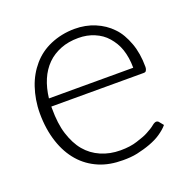

<svg xmlns="http://www.w3.org/2000/svg" viewBox="-98 -601 693 702"><g transform="rotate(-20 248.5 -250.0)"><path d="M263 -506C228 -506 196 -499 168 -487C140 -475 117 -458 98 -436C79 -414 64 -388 54 -358C44 -328 38 -295 38 -259C38 -217 44 -179 55 -146C66 -113 81 -86 101 -63C121 -40 145 -23 173 -11C201 1 232 6 266 6C285 6 304 5 322 1C340 -3 358 -8 374 -14C390 -20 405 -27 418 -36C431 -45 442 -54 450 -64L437 -80C435 -83 431 -85 427 -85C424 -85 418 -83 411 -77C404 -71 394 -65 381 -58C369 -51 353 -46 335 -40C317 -34 295 -31 270 -31C242 -31 217 -36 194 -46C171 -56 152 -70 136 -89C120 -108 108 -132 99 -160C90 -188 86 -222 86 -259V-268H445C450 -268 453 -269 455 -272C457 -275 459 -280 459 -287C459 -322 454 -353 444 -380C434 -407 421 -431 403 -449C386 -467 365 -481 341 -491C317 -501 291 -506 263 -506ZM264 -470C287 -470 307 -466 326 -458C345 -450 361 -439 374 -424C387 -409 398 -392 405 -371C412 -350 416 -326 416 -299H88C91 -325 97 -349 106 -370C115 -391 127 -409 142 -424C157 -439 175 -450 195 -458C215 -466 238 -470 264 -470Z"/></g></svg>

Font: SVN-Aleo
Style: Light
Weight: 300
Designer: Alessio Laiso
Version: Version 1.2.2